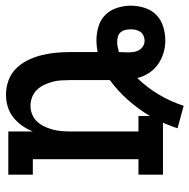

<svg xmlns="http://www.w3.org/2000/svg" viewBox="-16 -562 649 658"><g transform="rotate(-90 309.0 -233.5)"><path d="M275 71 198 50Q202 37 207 24.5Q212 12 217 0H39V-84H92V-446H39V-530H187V-446Q195 -466 207 -483Q219 -500 235.5 -513Q252 -526 272 -532Q292 -538 313 -538Q338 -538 361.5 -529.5Q385 -521 402.5 -503.5Q420 -486 431 -463.5Q442 -441 448 -417.5Q454 -394 456.5 -369.5Q459 -345 459 -320V-224Q469 -226 479 -227Q489 -228 499 -228Q523 -228 546.5 -221Q570 -214 586.5 -197.5Q603 -181 610.5 -157.5Q618 -134 618 -110Q618 -86 610.5 -62.5Q603 -39 586 -22.5Q569 -6 545.5 1Q522 8 498 8Q476 8 455 1.5Q434 -5 416.5 -17.5Q399 -30 387 -48.5Q375 -67 370 -88Q337 -54 313 -13.5Q289 27 275 71ZM240 -45Q264 -85 295 -120Q326 -155 363 -182V-320Q363 -335 362 -350Q361 -365 357 -379.5Q353 -394 346.5 -407.5Q340 -421 329.5 -432Q319 -443 304.5 -448.5Q290 -454 275 -454Q260 -454 246 -448.5Q232 -443 221.5 -432Q211 -421 204.5 -407.5Q198 -394 194 -379.5Q190 -365 188.5 -350Q187 -335 187 -320V-84H240ZM498 -63Q506 -63 514.5 -66.5Q523 -70 528 -77Q533 -84 535 -92.5Q537 -101 537 -110Q537 -119 535 -128.5Q533 -138 527 -145Q521 -152 512 -154.5Q503 -157 494 -157Q485 -157 476 -155Q467 -153 459 -151V-149Q459 -142 458.5 -134Q458 -126 458 -119Q458 -109 459.5 -99.5Q461 -90 466 -81.5Q471 -73 479.5 -68Q488 -63 498 -63Z"/></g></svg>

Font: Iosevka Slab Medium Extended
Style: Regular
Weight: 500
Width: 7
Monospace: yes
Designer: Belleve Invis
Foundry: Belleve Invis
Version: Version 11.1.1; ttfautohint (v1.8.3)